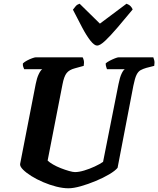

<svg xmlns="http://www.w3.org/2000/svg" viewBox="-20 -1012 850 1032"><path d="M348 0Q318 0 282.5 -9Q247 -18 212 -33Q177 -48 149 -65.5Q121 -83 104 -100Q87 -117 88 -130L172 -561Q178 -592 188 -613Q198 -634 207 -640H110Q108 -645 105 -652.5Q102 -660 103 -671Q111 -679 125 -686.5Q139 -694 153 -699Q167 -704 173 -704H424Q427 -700 430 -688.5Q433 -677 430 -658L383 -645Q352 -637 338 -619Q324 -601 316 -559L236 -149Q246 -139 265 -128Q284 -117 307 -108Q330 -99 351 -93Q372 -87 383 -87Q404 -87 432.5 -95.5Q461 -104 489 -117Q517 -130 534 -142L617 -560Q624 -596 633.5 -616Q643 -636 651 -640H555Q554 -643 551 -652Q548 -661 548 -671Q555 -678 569.5 -685.5Q584 -693 598 -698.5Q612 -704 618 -704H804Q806 -699 809 -688Q812 -677 809 -658L766 -647Q749 -642 736 -635Q723 -628 714 -610Q705 -592 697 -552L612 -110Q599 -94 567 -75Q535 -56 494 -39Q453 -22 414 -11Q375 0 348 0ZM502 -767Q487 -767 466 -793.5Q445 -820 421.5 -864.5Q398 -909 372 -960Q380 -971 387.5 -979.5Q395 -988 408 -992L517 -885L660 -992Q674 -987 682 -978.5Q690 -970 693 -961Q650 -909 612 -864.5Q574 -820 546 -793.5Q518 -767 502 -767Z"/></svg>

Font: Texturina Medium 12pt ExtraBold
Style: Italic
Weight: 800
Italic angle: -11°
Version: Version 1.002